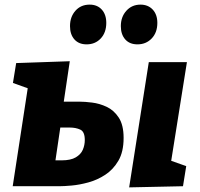

<svg xmlns="http://www.w3.org/2000/svg" viewBox="-20 -806 866 831"><path d="M515 -209Q515 -149 492.5 -110.5Q470 -72 435.5 -49.5Q401 -27 362.5 -16.5Q324 -6 290.5 -3Q257 0 237 0H35L100 -424L36 -447L50 -533L282 -541L256 -366H324Q347 -366 379 -362Q411 -358 442 -343.5Q473 -329 494 -297Q515 -265 515 -209ZM282 -254H241L220 -112H247Q286 -112 308 -125Q330 -138 338.5 -158Q347 -178 347 -200Q347 -236 327.5 -245Q308 -254 282 -254ZM539 5 624 -537H789L721 -110L786 -87L772 0ZM355 -614Q321 -614 302 -635.5Q283 -657 283 -693Q283 -733 306.5 -759.5Q330 -786 368 -786Q401 -786 420.5 -764.5Q440 -743 440 -707Q440 -665 416 -639.5Q392 -614 355 -614ZM575 -614Q541 -614 522 -635.5Q503 -657 503 -693Q503 -733 527 -759.5Q551 -786 588 -786Q621 -786 641 -764.5Q661 -743 661 -707Q661 -665 636.5 -639.5Q612 -614 575 -614Z"/></svg>

Font: Bitter ExtraBold
Style: Italic
Weight: 800
Italic angle: -9°
Designer: Sol Matas, and Bitter project Authors
Foundry: Sol Matas
Version: Version 2.001